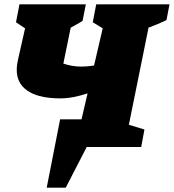

<svg xmlns="http://www.w3.org/2000/svg" viewBox="-20 -680 804 888"><path d="M196 188 258 -128H357L385 -248Q351 -237 319.5 -231Q288 -225 259 -225Q146 -225 94.5 -270Q43 -315 63 -403L96 -549L54 -577L70 -660H377L362 -584Q351 -576 337.5 -569Q324 -562 307 -552L273 -386Q293 -379 314 -375.5Q335 -372 357 -372Q385 -372 415 -377L455 -549L409 -577L425 -660H764L750 -587Q731 -578 710 -569Q689 -560 667 -552L576 -103L648 -81L633 0H381L284 188Z"/></svg>

Font: Piazzolla Black
Style: Italic
Weight: 900
Italic angle: -11.3°
Designer: Juan Pablo del Peral
Foundry: Huerta Tipografica
Version: Version 1.330